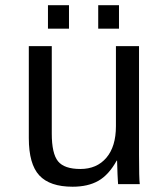

<svg xmlns="http://www.w3.org/2000/svg" viewBox="-20 -705 640 735"><path d="M178.2 -528.3V-193.4Q178.2 -117.2 202.1 -87.6Q226.1 -58.1 287.6 -58.1Q350.6 -58.1 387.2 -101.1Q423.8 -144 423.8 -222.2V-528.3H512.2V-112.8Q512.2 -20.5 515.1 0H432.1Q431.6 -2.4 431.2 -13.2Q430.7 -23.9 429.9 -37.8Q429.2 -51.8 428.2 -90.3H426.8Q396.5 -35.6 356.7 -12.9Q316.9 9.8 257.8 9.8Q170.9 9.8 130.6 -33.4Q90.3 -76.7 90.3 -176.3V-528.3ZM356 -595.2V-685.1H435.5V-595.2ZM163.6 -595.2V-685.1H244.1V-595.2Z"/></svg>

Font: Cousine
Style: Regular
Weight: 400
Monospace: yes
Designer: Steve Matteson
Foundry: Ascender Corporation
Version: Version 1.20